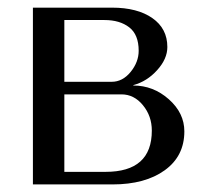

<svg xmlns="http://www.w3.org/2000/svg" viewBox="-20 -487 537 507"><path d="M275.9 -466.8Q342.8 -466.8 382.3 -439.2Q421.9 -411.6 421.9 -362.8Q421.9 -331.5 395 -301.8Q368.2 -272 332 -262.2V-261.2Q384.8 -261.2 425.8 -224.9Q466.8 -188.5 466.8 -140.1Q466.8 -74.7 415 -37.4Q363.3 0 276.9 0H66.9V-466.8ZM149.9 -434.1V-271H274.9Q303.7 -271 325 -297.1Q346.2 -323.2 346.2 -353Q346.2 -395.5 321.3 -414.8Q296.4 -434.1 255.9 -434.1ZM149.9 -237.8V-33.2H258.8Q380.9 -33.2 380.9 -142.1Q380.9 -180.7 357.4 -209.2Q334 -237.8 300.8 -237.8Z"/></svg>

Font: Resagokr
Style: Regular
Weight: 500
Designer: gluk
Foundry: gluk
Version: Version 0.95